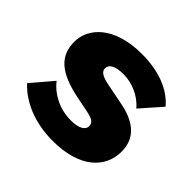

<svg xmlns="http://www.w3.org/2000/svg" viewBox="-134 -651 801 801"><g transform="rotate(45 266.5 -250.0)"><path d="M271 10C428 10 506 -65 506 -162C506 -232 464 -283 361 -302L270 -320C225 -329 211 -341 211 -359C211 -382 235 -396 284 -396C334 -396 390 -372 422 -332L503 -424C457 -479 379 -510 277 -510C116 -510 42 -428 42 -347C42 -266 89 -218 215 -192L285 -178C325 -170 335 -159 335 -141C335 -116 305 -104 264 -104C196 -104 138 -136 105 -179L25 -85C82 -23 171 10 271 10Z"/></g></svg>

Font: Work Sans
Style: Bold
Weight: 700
Designer: Wei Huang
Foundry: Wei Huang
Version: Version 2.012